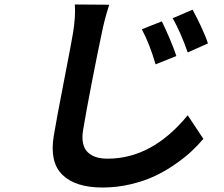

<svg xmlns="http://www.w3.org/2000/svg" viewBox="-20 -771 996 853"><path d="M698.9 -676.1Q715.2 -643.5 734.4 -598.4Q753.6 -553.3 763.5 -522L671.2 -485.1Q645.2 -574.9 610.1 -641ZM835.6 -728Q853.7 -695.3 873.9 -651.8Q894.2 -608.3 903.8 -578.1L813.9 -538Q783.4 -626.1 747.2 -690ZM312.5 -751.1 465.2 -750Q443.5 -682.2 432.2 -623.9Q414.4 -541.2 388.7 -408.7Q362.9 -276.3 349.1 -192.8Q343.4 -158.4 349.3 -133.2Q355.1 -108 370.9 -93.6Q386.7 -79.2 408.2 -72.6Q429.7 -66.1 458.1 -66.1Q656.2 -66.1 813.9 -258.9L883.5 -154.1Q858.3 -124.3 828.3 -96.6Q798.3 -68.9 755 -39.1Q711.6 -9.2 665 12.4Q618.3 34.1 558.2 48.1Q498.2 62.1 435.7 62.1Q315.3 62.1 257.5 5.9Q199.6 -50.4 218.8 -166.9Q230.1 -236.2 264.4 -412.3Q298.7 -588.4 304.3 -623.9Q316.4 -698.2 312.5 -751.1Z"/></svg>

Font: Karasuma Gothic
Style: Bold Italic
Weight: 700
Italic angle: 9.39998°
Designer: Rasmus Andersson / Ryoko Nishizuka
Foundry: Genbu
Version: Version 1.00